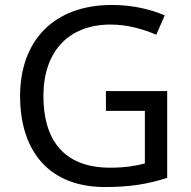

<svg xmlns="http://www.w3.org/2000/svg" viewBox="-20 -744 768 774"><path d="M407 -377V-297H564V-85C528 -76 487 -68 424 -68C232 -68 155 -186 155 -357C155 -535 255 -645 426 -645C494 -645 559 -626 610 -604L644 -682C583 -708 511 -724 431 -724C197 -724 61 -580 61 -357C61 -131 181 10 403 10C503 10 577 -2 654 -27V-377Z"/></svg>

Font: Noto Sans Syriac Western
Style: Regular
Weight: 400
Designer: Patrick Giasson and the Monotype Design Team
Foundry: Monotype Imaging Inc.
Version: Version 3.000